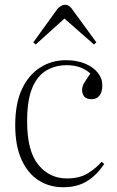

<svg xmlns="http://www.w3.org/2000/svg" viewBox="-20 -773 492 807"><path d="M246 14Q187 14 141.5 -15.5Q96 -45 70 -103Q44 -161 44 -247Q44 -338 72 -398Q100 -458 148.5 -489Q197 -520 257 -520Q302 -520 336.5 -506Q371 -492 390.5 -468Q410 -444 410 -415Q410 -394 404 -381Q398 -368 388 -362Q378 -356 365 -356Q343 -356 334 -367.5Q325 -379 325 -395Q325 -410 334.5 -425.5Q344 -441 360 -464Q341 -481 316.5 -490Q292 -499 260 -499Q214 -499 176 -477.5Q138 -456 116 -404.5Q94 -353 94 -263Q94 -138 141 -80.5Q188 -23 261 -23Q315 -23 350 -45Q385 -67 407 -93L418 -84Q388 -38 346.5 -12Q305 14 246 14ZM130 -586 120 -595 221 -735Q228 -743 236.5 -748Q245 -753 252 -753Q258 -753 263 -751.5Q268 -750 273.5 -745.5Q279 -741 285 -732L385 -595L375 -586L251 -695Z"/></svg>

Font: Literata 60pt ExtraLight
Style: Regular
Weight: 250
Designer: Latin by Veronika Burian and Jose Scaglione. Greek by Irene Vlachou. Cyrillic by Vera Evstafieva.
Foundry: TypeTogether
Version: Version 3.103;gftools[0.9.29]